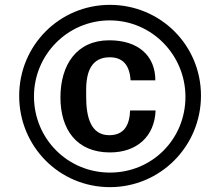

<svg xmlns="http://www.w3.org/2000/svg" viewBox="-20 -755 907 791"><path d="M120 -358C120 -530 259 -671 432 -671C605 -671 744 -529 744 -356C744 -182 607 -44 433 -44C259 -44 120 -183 120 -358ZM229 -354C229 -221 296 -127 433 -127C543 -127 617 -192 621 -300H516C514 -242 493 -198 430 -198C352 -198 335 -277 335 -356V-385C335 -463 359 -519 432 -519C486 -519 514 -487 518 -424H620C620 -525 550 -589 430 -589C296 -589 229 -488 229 -354ZM59 -360C59 -152 224 16 433 16C641 16 808 -153 808 -361C808 -569 641 -735 433 -735C225 -735 59 -568 59 -360Z"/></svg>

Font: Perun SemiBold
Style: Regular
Weight: 600
Foundry: Copyright (c) Stefan Peev, Context Ltd, 2016
Version: Version 1.089